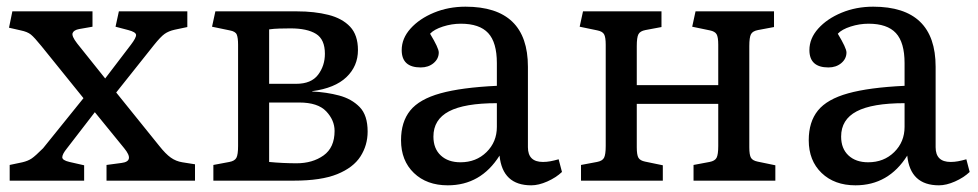

<svg xmlns="http://www.w3.org/2000/svg" viewBox="-20 -541 2929 575"><path d="M9 0V-47L47 -55Q64 -59 75 -66.5Q86 -74 109 -97L230 -247L104 -403Q83 -429 72.5 -437.5Q62 -446 42 -450L7 -458L17 -507H257V-461L217 -454Q201 -451 197.5 -442Q194 -433 211 -411L295 -306L372 -407Q388 -428 387.5 -436.5Q387 -445 364 -451L326 -461L336 -507H541V-460L503 -452Q485 -448 473 -439.5Q461 -431 441 -406L328 -264L457 -104Q476 -80 491.5 -69Q507 -58 526 -55L564 -49V0H299V-47L344 -53Q384 -58 352 -97L264 -205L180 -96Q167 -80 166.5 -70.5Q166 -61 188 -56L232 -46V0Z M619 0V-47L667 -56Q683 -59 688 -68.5Q693 -78 693 -104V-407Q693 -428 689 -437.5Q685 -447 668 -450L615 -461L625 -507H869Q922 -507 963.5 -496.5Q1005 -486 1028.5 -461Q1052 -436 1052 -391Q1052 -343 1017.5 -310Q983 -277 915 -268V-267Q958 -265 995.5 -255Q1033 -245 1057 -220.5Q1081 -196 1081 -147Q1081 -106 1059.5 -72.5Q1038 -39 990 -19.5Q942 0 860 0ZM786 -290H867Q912 -290 932.5 -317Q953 -344 953 -380Q953 -423 926.5 -439.5Q900 -456 850 -456Q834 -456 817 -455.5Q800 -455 786 -453ZM868 -52Q916 -52 949 -75.5Q982 -99 982 -149Q982 -181 957 -207.5Q932 -234 876 -234H786V-56Q806 -54 827.5 -53Q849 -52 868 -52Z M1321 14Q1258 14 1219.5 -23Q1181 -60 1181 -121Q1181 -176 1208.5 -210Q1236 -244 1299 -261.5Q1362 -279 1468 -284V-352Q1468 -414 1442 -442Q1416 -470 1360 -470Q1333 -470 1306.5 -461.5Q1280 -453 1268 -440Q1294 -397 1294 -384Q1294 -365 1278.5 -352Q1263 -339 1240 -339Q1183 -339 1183 -391Q1183 -426 1209.5 -455.5Q1236 -485 1279.5 -503Q1323 -521 1374 -521Q1561 -521 1561 -341V-100Q1561 -56 1606 -56Q1617 -56 1628 -58Q1639 -60 1653 -64L1663 -26Q1645 -9 1619 2.5Q1593 14 1571 14Q1485 14 1476 -75Q1420 14 1321 14ZM1359 -55Q1406 -55 1437 -85.5Q1468 -116 1468 -161V-232Q1371 -232 1324.5 -207.5Q1278 -183 1278 -132Q1278 -96 1300 -75.5Q1322 -55 1359 -55Z M1720 0V-47L1768 -56Q1784 -59 1789 -68.5Q1794 -78 1794 -104V-407Q1794 -430 1789 -438.5Q1784 -447 1769 -450L1716 -461L1726 -507H1961V-460L1913 -451Q1897 -448 1892 -438.5Q1887 -429 1887 -403V-286H2131V-407Q2131 -430 2126 -438.5Q2121 -447 2106 -450L2053 -461L2063 -507H2298V-460L2250 -451Q2234 -448 2229 -438.5Q2224 -429 2224 -403V-100Q2224 -77 2229 -68.5Q2234 -60 2249 -57L2302 -46V0H2057V-47L2105 -56Q2121 -59 2126 -68.5Q2131 -78 2131 -104V-230H1887V-100Q1887 -77 1892 -68.5Q1897 -60 1912 -57L1965 -46V0Z M2542 14Q2479 14 2440.5 -23Q2402 -60 2402 -121Q2402 -176 2429.5 -210Q2457 -244 2520 -261.5Q2583 -279 2689 -284V-352Q2689 -414 2663 -442Q2637 -470 2581 -470Q2554 -470 2527.5 -461.5Q2501 -453 2489 -440Q2515 -397 2515 -384Q2515 -365 2499.5 -352Q2484 -339 2461 -339Q2404 -339 2404 -391Q2404 -426 2430.5 -455.5Q2457 -485 2500.5 -503Q2544 -521 2595 -521Q2782 -521 2782 -341V-100Q2782 -56 2827 -56Q2838 -56 2849 -58Q2860 -60 2874 -64L2884 -26Q2866 -9 2840 2.5Q2814 14 2792 14Q2706 14 2697 -75Q2641 14 2542 14ZM2580 -55Q2627 -55 2658 -85.5Q2689 -116 2689 -161V-232Q2592 -232 2545.5 -207.5Q2499 -183 2499 -132Q2499 -96 2521 -75.5Q2543 -55 2580 -55Z"/></svg>

Font: Literata 12pt
Style: Regular
Weight: 400
Designer: Latin by Veronika Burian and Jose Scaglione. Greek by Irene Vlachou. Cyrillic by Vera Evstafieva.
Foundry: TypeTogether
Version: Version 3.002